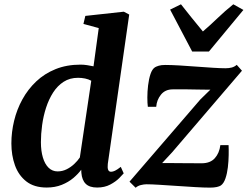

<svg xmlns="http://www.w3.org/2000/svg" viewBox="-20 -872 1165 903"><path d="M487 -101.3Q485 -83.3 488.5 -73.7Q492 -64.2 502.5 -64.2Q510.6 -64.2 520.9 -69.1Q531.2 -74 548.1 -87.2L561.8 -56.7Q556.4 -50 540.3 -33.9Q524.3 -17.8 498.2 -3.9Q472.2 10 436.8 10Q401 10 383.3 -7.4Q365.5 -24.8 362.7 -59L362 -73.7Q347.7 -54.1 324.8 -34.7Q301.8 -15.3 270.4 -2.7Q239 10 199.4 10Q140.5 10 103.8 -18.7Q67.2 -47.4 50.3 -94.6Q33.5 -141.7 33.5 -197.4Q33.5 -250.7 46.4 -304Q59.3 -357.4 85.3 -404.7Q111.3 -452 150.2 -488.9Q189.1 -525.8 241.4 -546.9Q293.7 -568 359 -568Q373 -568 388.9 -565.7Q404.9 -563.5 419.8 -560.1L444.4 -739.9L372.4 -759.5L381.3 -797.2L562.3 -817L587.7 -803.6ZM409.2 -492.3Q396 -499.5 380 -502.8Q364 -506.1 347 -506.1Q308.3 -506.1 279.2 -487.3Q250.2 -468.6 229.8 -436.8Q209.5 -405 196.7 -365.6Q183.9 -326.2 178.2 -284.1Q172.4 -242.1 172.4 -203.4Q172.4 -162.2 181.7 -131.2Q191 -100.1 208.6 -83Q226.3 -65.9 251 -65.9Q273.5 -65.9 293.3 -75.8Q313.1 -85.6 329.2 -100.8Q345.3 -116 355.5 -131.4ZM969.3 -450.2Q955.6 -450.3 936.9 -450.5Q918.2 -450.7 897.3 -451.1Q876.4 -451.5 856.3 -451.8Q836.1 -452.1 819.2 -452Q802.3 -452 791.3 -451.7Q756.7 -451.3 737 -426.8Q717.2 -402.3 714.7 -369.8H675.3Q673 -386.5 673 -413.8Q673 -441.2 676.5 -470.7Q680 -500.2 687.8 -523.7Q695.7 -547.2 709.3 -555.8Q715 -559.2 726.7 -562.9Q738.5 -566.5 756.6 -566.5Q784.8 -566.5 823.6 -564.2Q862.4 -561.9 903.7 -558.7Q945.1 -555.5 981.5 -553.3Q1017.9 -551 1040.6 -551Q1057 -551 1070.1 -554.5Q1083.3 -558.1 1093.4 -567.1L1118 -539.4L789.7 -155.9L742.7 -105.2Q762.9 -105.2 788.3 -105Q813.7 -104.7 839.9 -104.6Q866.1 -104.4 889.4 -104.3Q912.6 -104.1 928.3 -104.1Q969.2 -104.1 990.5 -128.2Q1011.8 -152.2 1016.3 -189.3H1055Q1056 -170.6 1055.5 -142.7Q1055.1 -114.7 1051.7 -85.4Q1048.3 -56.1 1040.3 -32.8Q1032.4 -9.4 1018.5 0.4Q1012.3 4.6 999.6 7.5Q986.8 10.4 968.1 10.4Q940 10.4 898.7 8Q857.3 5.5 812.9 2.5Q768.4 -0.5 730 -2.9Q691.5 -5.3 668.8 -5.3Q657.4 -5.3 642.6 -1.7Q627.7 2 617.9 11L589.1 -17.6L922.2 -404.2ZM780.1 -826.8 831.1 -851.8Q856.1 -820.7 881.7 -788.2Q907.3 -755.8 934.2 -724Q971.2 -755.8 1004.8 -788.2Q1038.5 -820.7 1077.3 -851.8L1124.7 -825.3L962.6 -629.7H883.8Z"/></svg>

Font: Merriweather 7pt Light
Style: Italic
Weight: 300
Italic angle: -7.8°
Designer: Eben Sorkin
Foundry: Eben Sorkin
Version: Version 2.200;gftools[0.9.31]